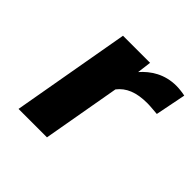

<svg xmlns="http://www.w3.org/2000/svg" viewBox="-142 -672 807 807"><g transform="rotate(45 261.5 -269.0)"><path d="M471 -538C401 -538 351 -505 316 -465L324 -528H163L70 0H239L300 -346C328 -382 370 -400 436 -400C455 -400 479 -397 496 -396L523 -532C511 -535 487 -538 471 -538Z"/></g></svg>

Font: Asimov
Style: XWidIt
Weight: 500
Designer: Google
Version: Version 2.000980; 2014